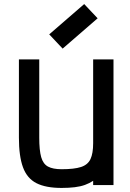

<svg xmlns="http://www.w3.org/2000/svg" viewBox="-20 -910 640 944"><path d="M283 14Q205 14 159 -9.5Q113 -33 93 -87.5Q73 -142 73 -233V-618H173V-233Q173 -171 182.5 -137.5Q192 -104 216 -91Q240 -78 283 -78Q345 -78 378.5 -89Q412 -100 425 -128Q438 -156 438 -206V-618H538V0H438V-21Q420 -9 398 -1Q376 7 347.5 10.5Q319 14 283 14ZM288 -671 222 -741 394 -890 460 -820Z"/></svg>

Font: Victor Mono
Style: Bold
Weight: 700
Monospace: yes
Designer: Rune Bjørnerås
Version: Version 1.561;gftools[0.9.30]